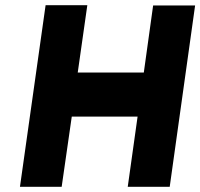

<svg xmlns="http://www.w3.org/2000/svg" viewBox="-20 -721 773 741"><path d="M57 0H218L257 -271H511L473 0H635L733 -700H571L535 -441H280L317 -701H156Z"/></svg>

Font: Unageo
Style: Black-Italic
Weight: 900
Designer: Richard Sepsi
Foundry: Richard Sepsi
Version: Version 2.000